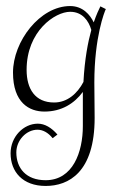

<svg xmlns="http://www.w3.org/2000/svg" viewBox="-20 -384 375 635"><path d="M131 231C207 231 293 186 293 6C293 -27 292 -77 292 -111C292 -262 326 -346 330 -354L312 -363C307 -353 299 -336 290 -310C278 -335 254 -364 212 -364C112 -364 23 -247 23 -144C23 -44 77 -15 127 -15C184 -15 226 -42 254 -80V-43V33C254 119 221 212 131 212C66 212 34 172 34 120C34 80 67 45 104 45C121 45 139 54 154 73L170 61C150 38 128 25 105 25C58 25 15 68 15 123C15 184 55 231 131 231ZM159 -45C96 -45 68 -90 68 -153C68 -281 162 -345 212 -345C252 -345 273 -316 282 -285C271 -245 260 -189 256 -113C236 -75 203 -45 159 -45Z"/></svg>

Font: Clicker Script
Style: Regular
Weight: 400
Designer: Astigmatic (AOETI)
Foundry: Astigmatic (AOETI)
Version: Version 1.000